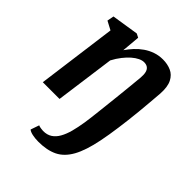

<svg xmlns="http://www.w3.org/2000/svg" viewBox="-227 -693 1075 1075"><g transform="rotate(45 310.0 -156.0)"><path d="M263.5 253.5Q238 253.5 215.8 248.8Q193.5 244 184.5 235.5L202 185Q209 188.5 221.8 190.2Q234.5 192 240 192Q271 192 292.8 177.8Q314.5 163.5 329.2 137.2Q344 111 353.8 74.5Q363.5 38 370.5 -6.5Q373.5 -26.5 376.8 -52.5Q380 -78.5 383.5 -110.5Q387 -142.5 391 -178Q395 -213.5 399 -251.2Q403 -289 407 -328.5Q411 -368 414.5 -406.5Q416.5 -431 412.2 -447.5Q408 -464 396.8 -472.2Q385.5 -480.5 367.5 -480.5Q352.5 -480.5 334.8 -472Q317 -463.5 298.2 -447.2Q279.5 -431 260.8 -407.2Q242 -383.5 226 -353L178 0H45.5L108.5 -473L57.5 -500L65 -540L224.5 -565L247 -553.5L237.5 -445.5Q253.5 -469 273.5 -490.8Q293.5 -512.5 318 -529.5Q342.5 -546.5 370.8 -556.2Q399 -566 431.5 -566Q467.5 -566 497 -553Q526.5 -540 542.8 -508Q559 -476 555.5 -420Q552 -379 548.8 -339.5Q545.5 -300 541.8 -262.2Q538 -224.5 533.8 -189.2Q529.5 -154 525 -120.8Q520.5 -87.5 515.5 -57.2Q510.5 -27 505 0.5Q485.5 98 454.8 153.2Q424 208.5 377.5 231Q331 253.5 263.5 253.5Z"/></g></svg>

Font: Merriweather 20pt
Style: Bold Italic
Weight: 700
Italic angle: -7.8°
Version: Version 2.101